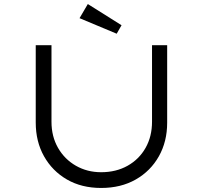

<svg xmlns="http://www.w3.org/2000/svg" viewBox="-20 -924 1006 951"><path d="M481 7Q384 7 311.5 -35Q239 -77 198 -150Q157 -223 157 -317V-700H235V-321Q235 -248 267.5 -191.5Q300 -135 356 -103Q412 -71 481 -71Q555 -71 612 -103Q669 -135 701 -191.5Q733 -248 733 -321V-700H808V-316Q808 -223 767 -150Q726 -77 652.5 -35Q579 7 481 7ZM558 -757 374 -834 415 -904 582 -799Z"/></svg>

Font: Lexend Peta Light
Style: Regular
Weight: 300
Version: Version 1.007